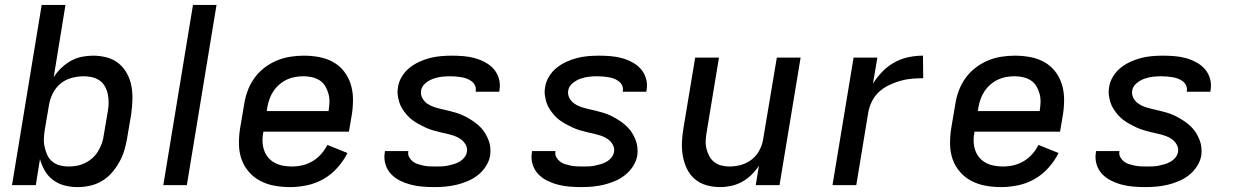

<svg xmlns="http://www.w3.org/2000/svg" viewBox="-20 -755 5040 783"><path d="M297 8Q269 8 243.5 1.5Q218 -5 197 -20.5Q176 -36 163 -58.5Q150 -81 143 -106L126 0H29L150 -735H247L199 -440Q212 -461 230 -478Q248 -495 269.5 -507Q291 -519 314 -523.5Q337 -528 360 -528Q389 -528 416.5 -520.5Q444 -513 464.5 -496Q485 -479 498 -455Q511 -431 516 -403.5Q521 -376 520 -347Q519 -318 515 -289L498 -189Q494 -165 486.5 -140.5Q479 -116 466 -93Q453 -70 435.5 -50Q418 -30 395 -16.5Q372 -3 346.5 2.5Q321 8 297 8ZM259 -76Q276 -76 293 -79Q310 -82 326.5 -90Q343 -98 356.5 -110Q370 -122 379.5 -137.5Q389 -153 395 -169.5Q401 -186 403 -203L420 -303Q423 -320 423 -337.5Q423 -355 419.5 -371.5Q416 -388 408 -402.5Q400 -417 386.5 -426.5Q373 -436 356 -440Q339 -444 322 -444Q298 -444 273 -437.5Q248 -431 228 -415Q208 -399 196 -375.5Q184 -352 180 -328L163 -228Q160 -210 159 -191.5Q158 -173 162 -155.5Q166 -138 173 -122.5Q180 -107 193.5 -96Q207 -85 224 -80.5Q241 -76 259 -76Z M646 0 767 -735H863L742 0Z M1163 8Q1131 8 1100 2.5Q1069 -3 1042 -17Q1015 -31 995 -54Q975 -77 965 -105.5Q955 -134 954.5 -166.5Q954 -199 959 -231L976 -331Q980 -358 990 -385Q1000 -412 1017 -436Q1034 -460 1058 -478.5Q1082 -497 1108.5 -508Q1135 -519 1163 -523.5Q1191 -528 1218 -528Q1250 -528 1280.5 -522.5Q1311 -517 1337.5 -502.5Q1364 -488 1382.5 -464.5Q1401 -441 1410 -412.5Q1419 -384 1419.5 -352.5Q1420 -321 1415 -289L1403 -218H1054V-217Q1050 -198 1050.5 -179.5Q1051 -161 1056.5 -144Q1062 -127 1073 -113.5Q1084 -100 1099.5 -91.5Q1115 -83 1133.5 -79.5Q1152 -76 1170 -76Q1192 -76 1213.5 -81Q1235 -86 1254.5 -97.5Q1274 -109 1289.5 -126.5Q1305 -144 1315 -164L1397 -131Q1381 -99 1356 -71Q1331 -43 1299.5 -25Q1268 -7 1232.5 0.5Q1197 8 1163 8ZM1068 -302H1320V-303Q1323 -321 1323.5 -338.5Q1324 -356 1319.5 -372.5Q1315 -389 1306.5 -403.5Q1298 -418 1284 -427Q1270 -436 1253 -440Q1236 -444 1218 -444Q1201 -444 1183.5 -441Q1166 -438 1150 -430.5Q1134 -423 1119.5 -410.5Q1105 -398 1095 -383Q1085 -368 1079 -351Q1073 -334 1070 -317Z M1751 8Q1726 8 1702 6Q1678 4 1655 -2Q1632 -8 1611 -18.5Q1590 -29 1574.5 -45.5Q1559 -62 1552 -85Q1545 -108 1549 -132L1550 -139H1646L1645 -137Q1643 -124 1649 -113.5Q1655 -103 1664 -96Q1673 -89 1684.5 -85.5Q1696 -82 1708 -79.5Q1720 -77 1732.5 -76.5Q1745 -76 1758 -76Q1770 -76 1782 -76.5Q1794 -77 1806 -79.5Q1818 -82 1830 -85.5Q1842 -89 1853.5 -95.5Q1865 -102 1873.5 -112.5Q1882 -123 1884 -135Q1887 -151 1879 -165Q1871 -179 1859 -187.5Q1847 -196 1832.5 -201Q1818 -206 1802.5 -209.5Q1787 -213 1772 -216.5Q1757 -220 1742.5 -224.5Q1728 -229 1714 -235.5Q1700 -242 1686.5 -249.5Q1673 -257 1661 -266Q1649 -275 1639.5 -286Q1630 -297 1621.5 -310Q1613 -323 1608.5 -337.5Q1604 -352 1602 -367.5Q1600 -383 1603 -399Q1606 -421 1618.5 -442Q1631 -463 1649.5 -478Q1668 -493 1690 -503Q1712 -513 1733.5 -518.5Q1755 -524 1777.5 -526Q1800 -528 1822 -528Q1847 -528 1870.5 -526Q1894 -524 1916 -518Q1938 -512 1958.5 -501Q1979 -490 1993.5 -473.5Q2008 -457 2014.5 -434.5Q2021 -412 2017 -388L2016 -381H1920V-384Q1922 -395 1917.5 -405.5Q1913 -416 1904 -423Q1895 -430 1884.5 -434Q1874 -438 1862.5 -440Q1851 -442 1839 -443Q1827 -444 1815 -444Q1798 -444 1781 -442Q1764 -440 1747 -434Q1730 -428 1715 -415.5Q1700 -403 1697 -385Q1695 -369 1702 -355.5Q1709 -342 1721.5 -333Q1734 -324 1749 -319Q1764 -314 1779 -310.5Q1794 -307 1809 -303.5Q1824 -300 1839 -295.5Q1854 -291 1868 -284.5Q1882 -278 1894.5 -270.5Q1907 -263 1919 -254Q1931 -245 1941.5 -234Q1952 -223 1959.5 -210Q1967 -197 1972.5 -183Q1978 -169 1979.5 -153Q1981 -137 1979 -121Q1975 -98 1961.5 -77Q1948 -56 1929 -41Q1910 -26 1887.5 -16.5Q1865 -7 1842 -1.5Q1819 4 1796 6Q1773 8 1751 8Z M2351 8Q2326 8 2302 6Q2278 4 2255 -2Q2232 -8 2211 -18.5Q2190 -29 2174.5 -45.5Q2159 -62 2152 -85Q2145 -108 2149 -132L2150 -139H2246L2245 -137Q2243 -124 2249 -113.5Q2255 -103 2264 -96Q2273 -89 2284.5 -85.5Q2296 -82 2308 -79.5Q2320 -77 2332.5 -76.5Q2345 -76 2358 -76Q2370 -76 2382 -76.5Q2394 -77 2406 -79.5Q2418 -82 2430 -85.5Q2442 -89 2453.5 -95.5Q2465 -102 2473.5 -112.5Q2482 -123 2484 -135Q2487 -151 2479 -165Q2471 -179 2459 -187.5Q2447 -196 2432.5 -201Q2418 -206 2402.5 -209.5Q2387 -213 2372 -216.5Q2357 -220 2342.5 -224.5Q2328 -229 2314 -235.5Q2300 -242 2286.5 -249.5Q2273 -257 2261 -266Q2249 -275 2239.5 -286Q2230 -297 2221.5 -310Q2213 -323 2208.5 -337.5Q2204 -352 2202 -367.5Q2200 -383 2203 -399Q2206 -421 2218.5 -442Q2231 -463 2249.5 -478Q2268 -493 2290 -503Q2312 -513 2333.5 -518.5Q2355 -524 2377.5 -526Q2400 -528 2422 -528Q2447 -528 2470.5 -526Q2494 -524 2516 -518Q2538 -512 2558.5 -501Q2579 -490 2593.5 -473.5Q2608 -457 2614.5 -434.5Q2621 -412 2617 -388L2616 -381H2520V-384Q2522 -395 2517.5 -405.5Q2513 -416 2504 -423Q2495 -430 2484.5 -434Q2474 -438 2462.5 -440Q2451 -442 2439 -443Q2427 -444 2415 -444Q2398 -444 2381 -442Q2364 -440 2347 -434Q2330 -428 2315 -415.5Q2300 -403 2297 -385Q2295 -369 2302 -355.5Q2309 -342 2321.5 -333Q2334 -324 2349 -319Q2364 -314 2379 -310.5Q2394 -307 2409 -303.5Q2424 -300 2439 -295.5Q2454 -291 2468 -284.5Q2482 -278 2494.5 -270.5Q2507 -263 2519 -254Q2531 -245 2541.5 -234Q2552 -223 2559.5 -210Q2567 -197 2572.5 -183Q2578 -169 2579.5 -153Q2581 -137 2579 -121Q2575 -98 2561.5 -77Q2548 -56 2529 -41Q2510 -26 2487.5 -16.5Q2465 -7 2442 -1.5Q2419 4 2396 6Q2373 8 2351 8Z M2917 8Q2888 8 2861.5 0.5Q2835 -7 2814.5 -24Q2794 -41 2782 -65.5Q2770 -90 2765 -117.5Q2760 -145 2761 -173.5Q2762 -202 2767 -231L2815 -520H2912L2862 -217Q2859 -200 2858 -182.5Q2857 -165 2861 -149Q2865 -133 2872.5 -118.5Q2880 -104 2893 -94Q2906 -84 2922 -80Q2938 -76 2955 -76Q2979 -76 3003.5 -83Q3028 -90 3047.5 -106Q3067 -122 3078.5 -145Q3090 -168 3093 -192L3148 -520H3245L3159 0H3062L3075 -79Q3062 -59 3044.5 -42Q3027 -25 3006 -13.5Q2985 -2 2962 3Q2939 8 2917 8Z M3375 0 3461 -520H3558L3540 -414Q3557 -441 3579 -463.5Q3601 -486 3628.5 -501Q3656 -516 3685.5 -522Q3715 -528 3744 -528L3745 -436Q3722 -436 3698.5 -434Q3675 -432 3652 -425.5Q3629 -419 3606 -408Q3583 -397 3565 -380.5Q3547 -364 3536 -342Q3525 -320 3521 -297L3472 0Z M4063 8Q4031 8 4000 2.5Q3969 -3 3942 -17Q3915 -31 3895 -54Q3875 -77 3865 -105.5Q3855 -134 3854.5 -166.5Q3854 -199 3859 -231L3876 -331Q3880 -358 3890 -385Q3900 -412 3917 -436Q3934 -460 3958 -478.5Q3982 -497 4008.5 -508Q4035 -519 4063 -523.5Q4091 -528 4118 -528Q4150 -528 4180.5 -522.5Q4211 -517 4237.5 -502.5Q4264 -488 4282.5 -464.5Q4301 -441 4310 -412.5Q4319 -384 4319.5 -352.5Q4320 -321 4315 -289L4303 -218H3954V-217Q3950 -198 3950.5 -179.5Q3951 -161 3956.5 -144Q3962 -127 3973 -113.5Q3984 -100 3999.5 -91.5Q4015 -83 4033.5 -79.5Q4052 -76 4070 -76Q4092 -76 4113.5 -81Q4135 -86 4154.5 -97.5Q4174 -109 4189.5 -126.5Q4205 -144 4215 -164L4297 -131Q4281 -99 4256 -71Q4231 -43 4199.5 -25Q4168 -7 4132.5 0.5Q4097 8 4063 8ZM3968 -302H4220V-303Q4223 -321 4223.5 -338.5Q4224 -356 4219.5 -372.5Q4215 -389 4206.5 -403.5Q4198 -418 4184 -427Q4170 -436 4153 -440Q4136 -444 4118 -444Q4101 -444 4083.5 -441Q4066 -438 4050 -430.5Q4034 -423 4019.5 -410.5Q4005 -398 3995 -383Q3985 -368 3979 -351Q3973 -334 3970 -317Z M4651 8Q4626 8 4602 6Q4578 4 4555 -2Q4532 -8 4511 -18.5Q4490 -29 4474.5 -45.5Q4459 -62 4452 -85Q4445 -108 4449 -132L4450 -139H4546L4545 -137Q4543 -124 4549 -113.5Q4555 -103 4564 -96Q4573 -89 4584.5 -85.5Q4596 -82 4608 -79.5Q4620 -77 4632.5 -76.5Q4645 -76 4658 -76Q4670 -76 4682 -76.5Q4694 -77 4706 -79.5Q4718 -82 4730 -85.5Q4742 -89 4753.5 -95.5Q4765 -102 4773.5 -112.5Q4782 -123 4784 -135Q4787 -151 4779 -165Q4771 -179 4759 -187.5Q4747 -196 4732.5 -201Q4718 -206 4702.5 -209.5Q4687 -213 4672 -216.5Q4657 -220 4642.5 -224.5Q4628 -229 4614 -235.5Q4600 -242 4586.5 -249.5Q4573 -257 4561 -266Q4549 -275 4539.5 -286Q4530 -297 4521.5 -310Q4513 -323 4508.5 -337.5Q4504 -352 4502 -367.5Q4500 -383 4503 -399Q4506 -421 4518.5 -442Q4531 -463 4549.5 -478Q4568 -493 4590 -503Q4612 -513 4633.5 -518.5Q4655 -524 4677.5 -526Q4700 -528 4722 -528Q4747 -528 4770.5 -526Q4794 -524 4816 -518Q4838 -512 4858.5 -501Q4879 -490 4893.5 -473.5Q4908 -457 4914.5 -434.5Q4921 -412 4917 -388L4916 -381H4820V-384Q4822 -395 4817.5 -405.5Q4813 -416 4804 -423Q4795 -430 4784.5 -434Q4774 -438 4762.5 -440Q4751 -442 4739 -443Q4727 -444 4715 -444Q4698 -444 4681 -442Q4664 -440 4647 -434Q4630 -428 4615 -415.5Q4600 -403 4597 -385Q4595 -369 4602 -355.5Q4609 -342 4621.5 -333Q4634 -324 4649 -319Q4664 -314 4679 -310.5Q4694 -307 4709 -303.5Q4724 -300 4739 -295.5Q4754 -291 4768 -284.5Q4782 -278 4794.5 -270.5Q4807 -263 4819 -254Q4831 -245 4841.5 -234Q4852 -223 4859.5 -210Q4867 -197 4872.5 -183Q4878 -169 4879.5 -153Q4881 -137 4879 -121Q4875 -98 4861.5 -77Q4848 -56 4829 -41Q4810 -26 4787.5 -16.5Q4765 -7 4742 -1.5Q4719 4 4696 6Q4673 8 4651 8Z"/></svg>

Font: Iosevka Aile Medium
Style: Italic
Weight: 500
Italic angle: -9°
Designer: Belleve Invis
Foundry: Belleve Invis
Version: Version 31.1.0; ttfautohint (v1.8.4)